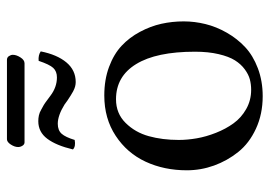

<svg xmlns="http://www.w3.org/2000/svg" viewBox="-130 -624 765 544"><g transform="rotate(-90 252.0 -352.5)"><path d="M344.2 -665H120.1Q114.3 -665 110.6 -670.9Q106.9 -676.8 106.9 -683.1Q106.9 -692.9 114 -703.9Q121.1 -714.8 128.9 -714.8H354Q360.8 -714.8 364.5 -709.2Q368.2 -703.6 368.2 -698.2Q368.2 -688 360.8 -676.5Q353.5 -665 344.2 -665ZM304.2 -573.2Q321.3 -573.2 331.1 -583.7Q340.8 -594.2 351.1 -625Q367.2 -626.5 377.9 -619.1Q368.7 -572.8 346.7 -546.4Q324.7 -520 291 -520Q284.7 -520 278.3 -521.7Q272 -523.4 264.6 -527.3L252.9 -534.2Q248.5 -536.6 239 -543.2Q229.5 -549.8 227.1 -551.8Q196.3 -570.8 172.9 -570.8Q154.3 -570.8 144.5 -559.8Q134.8 -548.8 127 -522.9Q108.4 -519.5 100.1 -527.8Q111.3 -575.2 130.4 -600.6Q149.4 -626 180.2 -626Q188.5 -626 196.5 -624.3Q204.6 -622.6 212.9 -617.7L226.1 -610.4Q230.5 -607.9 240.5 -600.3Q250.5 -592.8 252 -591.8Q276.4 -573.2 304.2 -573.2ZM41 -205.1Q41 -269.5 65.4 -322Q89.8 -374.5 138.7 -406.7Q187.5 -439 252.9 -439Q297.9 -439 334 -425.5Q370.1 -412.1 393.8 -389.9Q417.5 -367.7 433.3 -337.9Q449.2 -308.1 456.1 -277.3Q462.9 -246.6 462.9 -213.9Q462.9 -183.1 455.3 -152.3Q447.8 -121.6 430.9 -92Q414.1 -62.5 390.1 -40Q366.2 -17.6 330.1 -3.9Q293.9 9.8 251 9.8Q200.2 9.8 158.9 -9.3Q117.7 -28.3 92.8 -59.6Q67.9 -90.8 54.4 -128.2Q41 -165.5 41 -205.1ZM242.2 -405.8Q202.1 -405.8 175.3 -378.7Q148.4 -351.6 137.7 -313Q127 -274.4 127 -228Q127 -203.6 131.6 -177Q136.2 -150.4 147.2 -122.6Q158.2 -94.7 174.1 -72.8Q189.9 -50.8 214.6 -36.9Q239.3 -22.9 269 -22.9Q284.7 -22.9 298.6 -26.6Q312.5 -30.3 327.1 -41Q341.8 -51.8 352.5 -68.8Q363.3 -85.9 370.1 -115Q377 -144 377 -182.1Q377 -291.5 342 -348.6Q307.1 -405.8 242.2 -405.8Z"/></g></svg>

Font: Linux Libertine G
Style: Regular
Weight: 400
Designer: Philipp H. Poll
Foundry: Philipp H. Poll
Version: Version 4.7.5